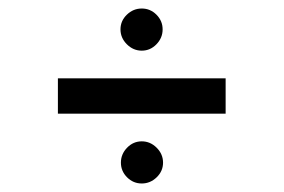

<svg xmlns="http://www.w3.org/2000/svg" viewBox="-20 -523 666 451"><path d="M116 -339H510V-256H116ZM313 -503Q333 -503 347.5 -488.5Q362 -474 362 -454Q362 -434 347.5 -419Q333 -404 313 -404Q293 -404 278 -419Q263 -434 263 -454Q263 -474 278 -488.5Q293 -503 313 -503ZM313 -191Q333 -191 348 -176Q363 -161 363 -141Q363 -121 348 -106.5Q333 -92 313 -92Q293 -92 278.5 -106.5Q264 -121 264 -141Q264 -161 278.5 -176Q293 -191 313 -191Z"/></svg>

Font: Oak Sans Medium
Style: Regular
Weight: 500
Designer: Erik Kennedy, Walven
Foundry: Erik Kennedy, Walven
Version: Version 1.000